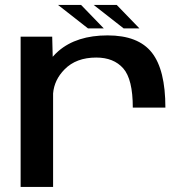

<svg xmlns="http://www.w3.org/2000/svg" viewBox="-20 -734 743 754"><path d="M501.5 -311.5Q501.5 -423 464 -465.5Q426.5 -508 358 -508Q279 -508 233.5 -461.5Q193 -420.5 188.5 -367V0H61V-590H185L187 -511Q197 -522.5 209.5 -533.5Q281 -595 402.5 -595Q523 -595 576.2 -527.5Q629.5 -460 629.5 -311.5ZM465.5 -622.5 348 -714.5H438.5L527.5 -622.5ZM325.5 -622.5 208 -714.5H298.5L387.5 -622.5Z"/></svg>

Font: Anybody ExtraExpanded Medium
Style: Regular
Weight: 500
Width: 8
Designer: Tyler Finck
Foundry: Etcetera Type Company
Version: Version 1.010; ttfautohint (v1.8.3) -l 8 -r 50 -G 200 -x 14 